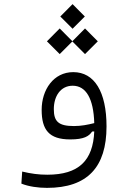

<svg xmlns="http://www.w3.org/2000/svg" viewBox="-20 -682 626 925"><path d="M206.5 223.1C401.4 223.1 493.2 123 493.2 -72.8C493.2 -240.2 434.6 -334.5 333 -334.5C237.8 -334.5 180.7 -249.5 180.7 -152.8C180.7 -56.2 216.3 -10.3 318.4 -10.3C385.3 -10.3 408.7 -25.9 423.8 -48.3L434.1 -48.8C428.2 91.8 359.4 159.7 208 159.7C165.5 159.7 130.4 154.8 86.9 144.5L83 202.6C118.2 216.8 164.1 223.1 206.5 223.1ZM434.1 -88.9C402.8 -81.1 371.6 -74.7 336.4 -74.7C261.7 -74.7 239.3 -96.7 239.3 -156.2C239.3 -218.8 272 -269 330.1 -269C394.5 -269 430.7 -207 434.1 -88.9ZM389.6 -421.4 451.2 -482.9 389.6 -544.9 328.6 -483.4 267.6 -544.9 206.1 -482.9 267.6 -421.4 328.6 -482.4ZM329.6 -543.5 388.7 -602.5 329.6 -662.1 270.5 -602.5Z"/></svg>

Font: Cascadia Mono NF Light
Style: Regular
Weight: 300
Monospace: yes
Designer: Aaron Bell
Foundry: Saja Typeworks
Version: Version 2404.023